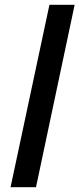

<svg xmlns="http://www.w3.org/2000/svg" viewBox="-20 -780 331 800"><path d="M24 0H130L291 -760H186Z"/></svg>

Font: Noto Sans Medium
Style: Italic
Weight: 500
Italic angle: -12°
Designer: Monotype Design Team
Foundry: Monotype Imaging Inc.
Version: Version 2.013